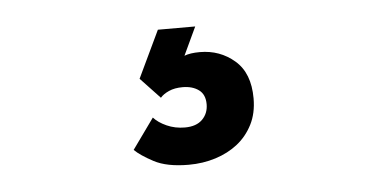

<svg xmlns="http://www.w3.org/2000/svg" viewBox="-31 -47 662 333"><g transform="rotate(-5 300.0 119.0)"><path d="M231 151Q239 160 253.5 166.5Q268 173 285 173Q305 173 315.5 162.5Q326 152 326 136Q326 119 315 111Q304 103 287 103Q273 103 263 107.5Q253 112 248 118L214 82L253 0H318L295 49Q305 45 322 45Q357 45 382.5 67Q408 89 408 133Q408 159 398 178.5Q388 198 371.5 211Q355 224 333 231Q311 238 286 238Q248 238 225.5 226Q203 214 193 204Z"/></g></svg>

Font: Post Grotesk Bold
Style: Bold
Weight: 700
Version: Version 1.0